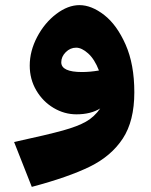

<svg xmlns="http://www.w3.org/2000/svg" viewBox="-20 -446 589 749"><path d="M504 -86Q504 26 459 94.5Q414 163 330.5 204Q247 245 104 283L35 108Q168 79 225.5 63Q283 47 315.5 28.5Q348 10 371 -23Q334 0 278 0Q231 0 189 -25Q147 -50 121.5 -93.5Q96 -137 96 -190Q96 -247 125 -302Q154 -357 199.5 -391.5Q245 -426 290 -426Q337 -426 386.5 -387.5Q436 -349 470 -272Q504 -195 504 -86ZM300 -165Q331 -165 366 -171Q349 -215 324 -237.5Q299 -260 277 -260Q254 -260 236.5 -242.5Q219 -225 219 -203Q219 -165 300 -165Z"/></svg>

Font: FiraGO Heavy
Style: Italic
Weight: 900
Italic angle: -8°
Designer: bBox Type GmbH
Foundry: bBox Type GmbH
Version: Version 1.001